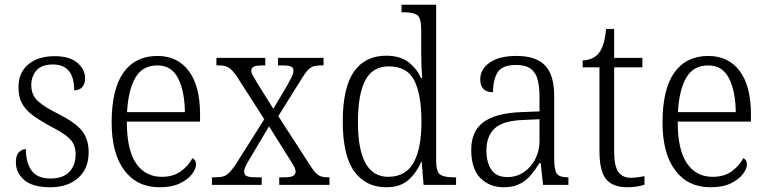

<svg xmlns="http://www.w3.org/2000/svg" viewBox="-20 -780 3236 810"><path d="M192 10Q118 10 82.5 -20.5Q47 -51 47 -95Q47 -126 60.5 -138.5Q74 -151 89 -151Q89 -96 112.5 -61.5Q136 -27 194 -27Q246 -27 272.5 -55Q299 -83 299 -129Q299 -153 290.5 -171.5Q282 -190 260 -207Q238 -224 197 -245Q147 -272 116.5 -295Q86 -318 72 -345.5Q58 -373 58 -412Q58 -474 99.5 -508.5Q141 -543 210 -543Q274 -543 306.5 -515Q339 -487 339 -450Q339 -426 327 -412.5Q315 -399 293 -399Q293 -508 203 -508Q156 -508 134 -483Q112 -458 112 -421Q112 -379 140 -353.5Q168 -328 227 -299Q298 -263 326 -228Q354 -193 354 -138Q354 -68 309.5 -29Q265 10 192 10Z M653 10Q558 10 504.5 -61.5Q451 -133 451 -263Q451 -404 501 -474Q551 -544 644 -544Q729 -544 776.5 -480.5Q824 -417 824 -299V-267H515Q515 -148 554 -91Q593 -34 662 -34Q712 -34 744 -58Q776 -82 792 -113Q798 -110 802.5 -103.5Q807 -97 807 -86Q807 -68 790 -45.5Q773 -23 739 -6.5Q705 10 653 10ZM760 -307Q759 -395 731.5 -449.5Q704 -504 644 -504Q581 -504 551 -452Q521 -400 516 -307Z M874 0V-32H887Q909 -32 922.5 -36Q936 -40 948 -52.5Q960 -65 976 -89L1095 -277L982 -453Q963 -482 947.5 -493Q932 -504 907 -504H893V-536H1099V-504H1088Q1058 -504 1049 -498Q1040 -492 1040 -482Q1040 -473 1047 -461Q1054 -449 1065 -430L1133 -321L1193 -422Q1204 -442 1211 -456.5Q1218 -471 1218 -482Q1218 -495 1207.5 -499.5Q1197 -504 1172 -504H1153V-536H1345V-504H1336Q1316 -504 1303.5 -500.5Q1291 -497 1279 -484.5Q1267 -472 1252 -447L1154 -290L1288 -83Q1307 -52 1322 -42Q1337 -32 1360 -32H1370V0H1158V-32H1178Q1206 -32 1216.5 -38Q1227 -44 1227 -56Q1227 -66 1219.5 -79.5Q1212 -93 1194 -121L1115 -247L1037 -116Q1026 -98 1018 -82.5Q1010 -67 1010 -55Q1010 -43 1020.5 -37.5Q1031 -32 1059 -32H1084V0Z M1610 10Q1523 10 1474.5 -57Q1426 -124 1426 -267Q1426 -410 1473 -477.5Q1520 -545 1609 -545Q1666 -545 1701.5 -519Q1737 -493 1756 -451H1761Q1759 -476 1758 -504Q1757 -532 1757 -556V-654Q1757 -705 1740 -716.5Q1723 -728 1686 -728H1674V-760H1820V-102Q1820 -55 1837 -43.5Q1854 -32 1893 -32H1904V0H1767L1759 -97H1757Q1736 -49 1701.5 -19.5Q1667 10 1610 10ZM1619 -34Q1693 -35 1725.5 -95Q1758 -155 1758 -266Q1758 -380 1728 -440Q1698 -500 1620 -500Q1552 -500 1521 -441Q1490 -382 1490 -265Q1490 -33 1619 -34Z M2105 10Q2046 10 2007 -28.5Q1968 -67 1968 -148Q1968 -227 2020 -265Q2072 -303 2179 -307L2256 -310V-372Q2256 -413 2248.5 -443Q2241 -473 2219.5 -489.5Q2198 -506 2157 -506Q2099 -506 2079.5 -475Q2060 -444 2060 -391Q2006 -391 2006 -445Q2006 -488 2046 -516Q2086 -544 2159 -544Q2241 -544 2279.5 -504Q2318 -464 2318 -375V-111Q2318 -62 2329.5 -47Q2341 -32 2374 -32H2378V0H2271L2261 -92H2256Q2240 -66 2220.5 -42.5Q2201 -19 2173.5 -4.5Q2146 10 2105 10ZM2120 -33Q2160 -33 2190.5 -54Q2221 -75 2238.5 -109.5Q2256 -144 2256 -185V-277L2189 -274Q2101 -271 2066.5 -238Q2032 -205 2032 -145Q2032 -95 2053 -64Q2074 -33 2120 -33Z M2627 10Q2565 10 2537 -24Q2509 -58 2509 -143V-496H2438V-525Q2481 -527 2504 -553Q2517 -568 2525 -592.5Q2533 -617 2537 -658H2571V-536H2690V-496H2571V-139Q2571 -80 2588.5 -55Q2606 -30 2641 -30Q2658 -30 2671 -32Q2684 -34 2699 -37V-1Q2685 4 2666 7Q2647 10 2627 10Z M2977 10Q2882 10 2828.5 -61.5Q2775 -133 2775 -263Q2775 -404 2825 -474Q2875 -544 2968 -544Q3053 -544 3100.5 -480.5Q3148 -417 3148 -299V-267H2839Q2839 -148 2878 -91Q2917 -34 2986 -34Q3036 -34 3068 -58Q3100 -82 3116 -113Q3122 -110 3126.5 -103.5Q3131 -97 3131 -86Q3131 -68 3114 -45.5Q3097 -23 3063 -6.5Q3029 10 2977 10ZM3084 -307Q3083 -395 3055.5 -449.5Q3028 -504 2968 -504Q2905 -504 2875 -452Q2845 -400 2840 -307Z"/></svg>

Font: Noto Serif Armenian SemiCondensed Light
Style: Regular
Weight: 300
Width: 4
Designer: Monotype Design Team
Foundry: Monotype Imaging Inc.
Version: Version 2.008; ttfautohint (v1.8.4.7-5d5b)